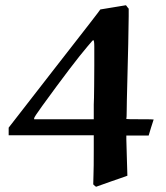

<svg xmlns="http://www.w3.org/2000/svg" viewBox="-20 -515 633 731"><path d="M362 -479 459 -495Q460 -495 462 -492Q464 -489 466.5 -486Q469 -483 470 -482V-453Q470 -400 463 -134Q463 -117 462.5 -99Q462 -81 462 -72L461 -62Q461 -61 513 -61Q565 -61 565 -60L555 -29L546 1H461V15Q461 34 463 87Q465 140 465 154L457 157Q449 160 434 165Q419 170 405 175Q347 196 346 196Q344 196 335 187L336 148Q337 127 337 55V0H13V-29L187 -253Q362 -477 362 -479ZM339 -265V-338Q339 -362 335 -362Q334 -362 331 -359Q330 -357 313 -338Q260 -276 141 -112Q110 -69 110 -65V-61H337V-117Q338 -133 338.5 -187.5Q339 -242 339 -265Z"/></svg>

Font: KaTeX_Fraktur
Style: Bold
Weight: 700
Version: Version 1.1; ttfautohint (v1.3)